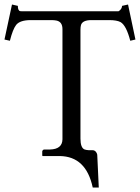

<svg xmlns="http://www.w3.org/2000/svg" viewBox="-34 -688 619 849"><path d="M321.8 -75.2Q321.8 -35.2 339.4 -27.3Q347.7 -24.4 357.9 -23.9H375Q387.7 -23.9 394 -10.3Q395.5 -6.8 396 -3.9L402.8 141.1H376Q346.7 3.4 230 2H154.8L152.8 0V-19Q154.8 -25.9 161.1 -26.9H187Q241.2 -28.3 242.2 -71.8V-559.1Q242.2 -591.8 215.3 -597.2Q205.6 -599.1 192.9 -599.1H102.1Q54.7 -599.1 37.6 -578.1Q22.5 -558.6 9.8 -507.8L-14.2 -513.2L19 -668L44.9 -662.1Q44.9 -641.1 55.2 -638.7Q58.6 -638.2 62 -638.2H490.2Q504.9 -647 505.9 -662.1L532.2 -668L564.9 -513.2L542 -507.8Q524.4 -575.7 499 -590.3Q482.4 -599.1 449.2 -599.1H370.1Q331.1 -599.1 324.2 -577.6Q321.8 -568.8 321.8 -557.1Z"/></svg>

Font: Linux Biolinum O
Style: Regular
Weight: 400
Designer: Philipp H. Poll
Foundry: Philipp H. Poll
Version: Version 1.0.4